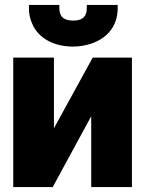

<svg xmlns="http://www.w3.org/2000/svg" viewBox="-20 -763 596 783"><path d="M34 0H195L352 -289V0H518V-528H358L200 -240V-528H34ZM98 -730C98 -707 102 -687 111 -667C136 -607 199 -573 279 -573C305 -573 330 -578 352 -585C411 -605 460 -651 460 -730V-743H334V-730C334 -696 317 -679 279 -679C241 -679 222 -694 222 -730V-743H98Z"/></svg>

Font: Asimov Pro
Style: Ult
Weight: 900
Designer: Google
Version: Version 2.000980; 2014